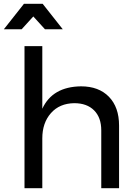

<svg xmlns="http://www.w3.org/2000/svg" viewBox="-32 -983 717 1003"><path d="M590 -327V0H497V-302Q497 -369 459.5 -406.5Q422 -444 356 -444Q279 -443 234 -392Q189 -341 189 -260V0H96V-742H189V-415Q242 -530 391 -532Q484 -532 537 -477.5Q590 -423 590 -327ZM296 -830H203L142 -897L81 -830H-12L93 -963H191Z"/></svg>

Font: Montserrat arm2
Style: Regular
Weight: 400
Designer: Julieta Ulanovsky
Foundry: Julieta Ulanovsky
Version: Version 6.000